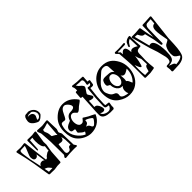

<svg xmlns="http://www.w3.org/2000/svg" viewBox="-20 -1655 2687 2687"><g transform="rotate(-45 1323.5 -311.5)"><path d="M190 7 96 5Q82 5 80 -8L41 -252L14 -390L-19 -531Q-19 -533 -19.5 -534Q-20 -535 -20 -536Q-20 -550 -4 -550L68 -547Q72 -547 90 -549Q108 -551 139 -555H141Q153 -555 155 -542Q163 -469 174.5 -377.5Q186 -286 199 -176Q222 -177 229 -189Q234 -199 247 -209Q260 -219 279 -231Q293 -239 302 -239Q306 -239 312 -237L321 -321Q275 -346 275 -460Q275 -498 281 -529L232 -527Q231 -505 228 -468Q225 -431 223 -379Q222 -348 211 -348Q202 -348 202 -366V-543Q202 -556 217 -558Q236 -557 258.5 -556.5Q281 -556 306 -556Q308 -557 321.5 -558.5Q335 -560 360 -563Q379 -563 376 -545L350 -376L352 -321L332 -201L320 -17Q318 -3 305 -3L251 -2ZM82 -163Q99 -201 138 -201Q163 -201 178 -182L157 -323Q141 -287 109 -287Q67 -287 67 -354Q67 -373 92 -430Q106 -462 114.5 -485.5Q123 -509 126 -523L46 -520Q26 -520 26 -486Q26 -478 27 -465Q28 -452 31 -433L45 -338ZM108 -27 181 -30 151 -66Q141 -78 129 -85Q117 -92 104 -96L94 -100Z M511 -625Q499 -625 490 -629Q391 -674 397 -738Q405 -816 443 -823Q447 -824 451 -824.5Q455 -825 459 -825Q463 -825 467 -824.5Q471 -824 475 -823Q480 -828 489 -828Q500 -828 518 -822Q556 -809 578 -780.5Q600 -752 600 -711Q600 -686 586 -672Q564 -650 545.5 -637.5Q527 -625 511 -625ZM508 -654Q535 -651 554.5 -670.5Q574 -690 574 -717Q574 -732 565.5 -749.5Q557 -767 543.5 -780.5Q530 -794 515 -795Q507 -794 496 -793.5Q485 -793 471 -794Q458 -789 437 -778Q442 -780 448 -780Q454 -780 461 -780Q466 -780 471.5 -780Q477 -780 483 -779Q503 -777 518 -762Q533 -747 533 -726Q533 -719 529.5 -708.5Q526 -698 517 -682Q510 -669 508 -654ZM417 4Q405 4 403 -11Q403 -18 414 -30.5Q425 -43 425 -49Q424 -276 422 -307Q421 -327 418.5 -369.5Q416 -412 411 -476Q411 -482 406 -493.5Q401 -505 396 -517Q391 -529 390 -537Q390 -544 394.5 -549Q399 -554 405 -554Q445 -552 467 -550.5Q489 -549 494 -549Q499 -549 522.5 -552Q546 -555 587 -560Q593 -560 598 -556Q603 -552 603 -545Q603 -530 603.5 -509Q604 -488 605 -460Q606 -430 607 -409Q608 -388 608 -377Q608 -368 601 -351Q594 -334 594 -324Q595 -315 604.5 -299Q614 -283 615 -274Q617 -199 621 -52L643 -19Q644 -18 644 -16Q644 -2 628 -3Q614 -5 599.5 -5Q585 -5 570 -5Q500 -5 419 4ZM557 -307Q557 -313 557 -320Q557 -327 558 -334L573 -528Q493 -502 487 -503Q460 -508 460 -476Q460 -465 464 -457Q478 -429 482.5 -403Q487 -377 487 -355Q489 -351 517 -337Q543 -324 557 -307ZM497 -29Q520 -29 529 -38Q538 -47 547 -67Q555 -85 590 -83V-114Q590 -149 587.5 -183.5Q585 -218 573 -250Q569 -198 529 -198Q520 -198 504 -201Q488 -204 482 -204Q478 -204 474 -202L461 -79Q456 -29 497 -29Z M911 12Q854 12 797.5 -16.5Q741 -45 705 -91Q654 -156 654 -276Q654 -398 728 -475Q813 -563 911 -563Q1036 -563 1121 -443Q1123 -441 1123 -438Q1123 -425 1052 -378L1020 -348Q1000 -329 978 -328Q973 -328 953 -351Q933 -374 911 -374Q888 -374 873 -358Q858 -342 851 -319.5Q844 -297 844 -277Q844 -255 849.5 -232.5Q855 -210 869.5 -194.5Q884 -179 911 -179Q935 -179 954 -206Q971 -230 979 -227Q990 -220 1007.5 -208.5Q1025 -197 1050 -183Q1071 -173 1092 -163Q1113 -153 1126.5 -145Q1140 -137 1137 -131Q1103 -57 1043.5 -22.5Q984 12 911 12ZM838 -34Q842 -34 848 -42Q853 -48 856.5 -55Q860 -62 864 -69Q842 -75 823.5 -90Q805 -105 785 -124Q779 -130 779 -139Q779 -146 784 -161.5Q789 -177 788 -185Q788 -194 758 -195Q736 -196 728 -206Q720 -216 720 -235Q720 -277 769 -302Q782 -307 794.5 -313Q807 -319 820 -325Q846 -406 911 -406Q991 -406 991 -446Q991 -462 977.5 -482Q964 -502 945.5 -517Q927 -532 911 -532Q888 -532 872 -519Q856 -506 845 -487Q834 -468 825 -449Q806 -407 792 -388Q785 -379 770 -379Q767 -379 763 -379.5Q759 -380 754 -381Q748 -383 743 -383Q738 -383 733 -383Q721 -383 714 -379Q705 -373 698.5 -352.5Q692 -332 688.5 -309.5Q685 -287 685 -276Q685 -193 728 -130Q771 -67 835 -35Q836 -35 836.5 -34.5Q837 -34 838 -34ZM1003 -38Q1010 -38 1022 -48Q1034 -58 1046 -71.5Q1058 -85 1066.5 -98Q1075 -111 1075 -117Q1075 -125 1062.5 -135.5Q1050 -146 1033 -156Q1016 -166 1000.5 -172.5Q985 -179 978 -179Q977 -143 963 -129Q962 -128 951.5 -121.5Q941 -115 921 -104Q951 -104 967 -79Q972 -72 975 -65Q978 -58 982 -50Q993 -38 1003 -38Z M1306 -6Q1281 -7 1251.5 -12Q1222 -17 1199 -32Q1176 -47 1168 -75Q1167 -80 1166.5 -88Q1166 -96 1166 -109Q1166 -128 1167 -155.5Q1168 -183 1171 -220Q1181 -382 1183 -438L1166 -439Q1150 -440 1151 -456L1157 -539Q1159 -554 1174 -553L1191 -552V-562Q1192 -566 1192 -570Q1192 -574 1192 -578Q1192 -608 1178 -634V-635Q1178 -641 1183.5 -645.5Q1189 -650 1195 -649L1272 -640L1373 -636Q1389 -636 1388 -620L1382 -539L1405 -537Q1422 -535 1419 -520L1409 -459Q1406 -443 1378 -443Q1371 -443 1362.5 -444Q1354 -445 1346 -447Q1342 -407 1337.5 -369Q1333 -331 1329 -293Q1323 -206 1323 -163Q1323 -150 1323.5 -141.5Q1324 -133 1325 -129Q1327 -128 1340 -126.5Q1353 -125 1376 -123Q1393 -121 1390 -106L1381 -55Q1382 -50 1382 -45Q1382 -40 1382 -36Q1382 -13 1365 -7Q1362 -6 1306 -6ZM1308 -37Q1325 -39 1341 -57.5Q1357 -76 1358 -93Q1339 -95 1327.5 -97Q1316 -99 1311 -101Q1292 -110 1294 -143L1300 -294L1316 -463Q1318 -480 1333 -478Q1334 -477 1343 -475.5Q1352 -474 1357 -474Q1386 -474 1387 -507Q1385 -507 1377 -505.5Q1369 -504 1363 -504Q1345 -504 1345 -520Q1345 -523 1347 -531Q1353 -554 1353 -572Q1353 -609 1324 -609H1290L1227 -615Q1232 -607 1237.5 -600Q1243 -593 1247 -586L1286 -552Q1306 -530 1306 -515Q1306 -510 1300.5 -498Q1295 -486 1281 -468Q1252 -430 1252 -418Q1252 -408 1272 -380Q1293 -350 1293 -341Q1293 -319 1262 -319Q1244 -319 1206 -334L1201 -250L1199 -232V-226Q1199 -219 1202 -217Q1204 -218 1208 -218Q1229 -218 1244.5 -199Q1260 -180 1268.5 -156Q1277 -132 1277 -116Q1277 -84 1239 -84Q1217 -84 1194 -101Q1199 -67 1240 -49Q1276 -32 1308 -37Z M1672 12Q1591 12 1511 -43Q1410 -111 1410 -268Q1410 -323 1429.5 -374Q1449 -425 1484 -465.5Q1519 -506 1567.5 -529.5Q1616 -553 1673 -553Q1754 -553 1807 -518.5Q1860 -484 1896 -415Q1912 -385 1920.5 -350.5Q1929 -316 1929 -276Q1929 -200 1899 -134Q1869 -68 1811.5 -28Q1754 12 1672 12ZM1672 -19Q1659 -41 1659 -75Q1659 -121 1688 -147Q1683 -148 1679 -148Q1675 -148 1672 -148Q1644 -148 1621.5 -166Q1599 -184 1586 -213.5Q1573 -243 1573 -277Q1573 -281 1564 -285.5Q1555 -290 1545 -295.5Q1535 -301 1532 -307Q1529 -315 1529 -326Q1529 -361 1549 -393Q1560 -410 1602 -410Q1612 -410 1626.5 -409Q1641 -408 1654.5 -407Q1668 -406 1672 -406Q1715 -406 1743 -366Q1741 -395 1739.5 -424.5Q1738 -454 1736 -483Q1729 -522 1673 -522Q1640 -522 1615 -500Q1590 -478 1565 -455Q1535 -427 1514.5 -408.5Q1494 -390 1486 -379Q1446 -328 1446 -276Q1446 -262 1453 -242Q1460 -222 1471 -203Q1482 -184 1494 -173Q1500 -168 1508.5 -162.5Q1517 -157 1528 -153Q1564 -140 1564 -105Q1564 -100 1562.5 -90.5Q1561 -81 1561 -77Q1561 -62 1574 -51Q1587 -40 1605.5 -33Q1624 -26 1642.5 -22.5Q1661 -19 1672 -19ZM1672 -179Q1698 -179 1718.5 -206.5Q1739 -234 1739 -277Q1739 -297 1732 -319.5Q1725 -342 1710.5 -358Q1696 -374 1672 -374Q1649 -374 1634 -358Q1619 -342 1612 -319.5Q1605 -297 1605 -277Q1605 -234 1625.5 -206.5Q1646 -179 1672 -179ZM1819 -83Q1820 -83 1822 -85Q1898 -161 1898 -276Q1898 -278 1896 -278Q1896 -278 1867 -260Q1837 -241 1817 -241Q1789 -241 1770 -272Q1771 -255 1772.5 -237.5Q1774 -220 1774 -203Q1774 -175 1768 -161Q1789 -150 1802 -117Q1815 -83 1819 -83Z M2002 -1Q1986 -1 1986 -16Q1986 -136 1986 -200.5Q1986 -265 1985 -274Q1984 -294 1981 -348Q1978 -402 1971 -491Q1971 -499 1952 -515Q1934 -531 1932 -540Q1932 -547 1936.5 -552Q1941 -557 1947 -557Q1962 -556 1977 -555.5Q1992 -555 2007 -555Q2060 -555 2114 -561H2117Q2129 -561 2129 -551Q2129 -532 2105 -532Q2090 -531 2066.5 -531Q2043 -531 2011 -530Q2010 -530 2006 -530Q2002 -530 1995 -531Q1973 -531 1973 -526Q1973 -520 2000 -500L2002 -458Q2034 -499 2059 -499Q2104 -499 2108 -393Q2120 -422 2151 -422Q2184 -422 2228 -391L2223 -543Q2201 -536 2184.5 -518.5Q2168 -501 2154 -473Q2150 -464 2143 -464Q2132 -464 2132 -479Q2132 -482 2134 -488Q2139 -502 2158 -539Q2190 -573 2236 -577H2239Q2253 -577 2253 -562Q2252 -551 2252 -540.5Q2252 -530 2252 -519Q2252 -479 2254.5 -444Q2257 -409 2260 -377V-374Q2260 -361 2245 -361Q2212 -360 2196 -353Q2180 -346 2175 -329.5Q2170 -313 2170 -282Q2170 -275 2170 -261.5Q2170 -248 2169 -228Q2168 -208 2167.5 -192.5Q2167 -177 2167 -166Q2168 -131 2170.5 -96.5Q2173 -62 2177 -28V-26Q2177 -15 2162 -12L2090 -1ZM2017 -33 2089 -36Q2093 -49 2096 -61.5Q2099 -74 2103 -87Q2116 -122 2143 -121L2139 -230Q2113 -280 2106 -321Q2105 -311 2101 -284Q2097 -257 2090.5 -226Q2084 -195 2076.5 -172.5Q2069 -150 2061 -150Q2040 -150 2013 -237Q2011 -215 2010 -193.5Q2009 -172 2009 -150Q2009 -116 2011 -87Q2013 -58 2017 -33Z M2334 205Q2328 205 2323 200.5Q2318 196 2318 190L2320 157L2314 106Q2313 91 2328.5 89Q2344 87 2372 85Q2405 82 2405 23Q2405 5 2402 -8L2369 -139L2330 -257L2257 -524Q2256 -526 2256 -530Q2256 -544 2271 -544Q2309 -543 2345.5 -545Q2382 -547 2417 -551H2420Q2430 -551 2433 -539L2458 -399L2475 -327L2480 -540Q2480 -555 2494 -555Q2505 -555 2542 -557Q2579 -559 2640 -563H2642Q2648 -563 2652.5 -558.5Q2657 -554 2656 -546L2613 -171Q2612 -152 2611 -122.5Q2610 -93 2608 -52Q2604 27 2594 76.5Q2584 126 2571 145Q2541 189 2462 199ZM2430 169Q2525 164 2553 127Q2555 125 2555 122Q2555 117 2537 107Q2503 88 2491.5 69.5Q2480 51 2480 9Q2480 -30 2493.5 -70Q2507 -110 2528 -126Q2537 -133 2570 -149Q2590 -158 2587 -173Q2574 -238 2567 -285.5Q2560 -333 2560 -364Q2560 -448 2618 -452L2624 -531Q2611 -530 2593 -529Q2575 -528 2550 -526Q2534 -525 2522 -508Q2510 -491 2509 -465L2506 -328L2504 -184Q2504 -166 2488 -166Q2476 -166 2473 -181L2455 -296L2421 -438Q2391 -439 2375.5 -453.5Q2360 -468 2349 -493Q2342 -511 2332 -511Q2327 -512 2316.5 -512Q2306 -512 2292 -513L2351 -282Q2365 -288 2377 -288Q2400 -288 2416 -270.5Q2432 -253 2441 -225.5Q2450 -198 2455 -167.5Q2460 -137 2461.5 -110Q2463 -83 2463 -67Q2463 16 2450 52Q2440 83 2415.5 95Q2391 107 2344 111L2402 133Q2433 148 2430 169Z"/></g></svg>

Font: Moo Lah Lah
Style: Regular
Weight: 400
Designer: Robert E. Leuschke
Foundry: Robert E. Leuschke
Version: Version 1.010; ttfautohint (v1.8.3)